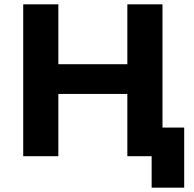

<svg xmlns="http://www.w3.org/2000/svg" viewBox="-20 -720 892 885"><path d="M729 -700V0H567V-287H249V0H87V-700H249V-424H567V-700ZM829 -132V145H679V0H570V-132Z"/></svg>

Font: APTA Sans Regular
Style: Bold Italic
Weight: 700
Version: Version 7.200